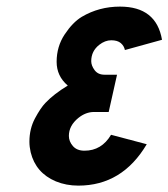

<svg xmlns="http://www.w3.org/2000/svg" viewBox="-20 -562 523 596"><path d="M435.5 -114.3Q359.4 14.2 223.1 14.2Q185.5 14.2 153.3 1Q90.8 -25.4 75.2 -89.4Q71.3 -106.4 71.3 -122.1Q71.3 -162.1 88.6 -194.6Q106 -227.1 121.1 -242.7Q147.5 -270.5 190.4 -296.4Q155.8 -325.7 155.8 -370.1Q155.8 -417.5 180.7 -455.1Q205.6 -492.7 233.9 -509.8Q287.6 -541.5 352.5 -541.5Q465.3 -541.5 482.9 -438.5L367.7 -406.7Q365.2 -419.4 355 -428.2Q344.7 -437 325.4 -437Q306.2 -437 288.1 -422.9Q263.2 -403.3 263.2 -372.1Q263.2 -358.4 273.7 -344.2Q284.2 -330.1 304.2 -330.1H343.3L317.4 -214.4H272Q246.1 -214.4 223.1 -195.8Q193.8 -171.9 193.8 -140.1Q193.8 -123 206.3 -108.6Q218.8 -94.2 242.2 -94.2Q295.4 -94.2 324.7 -143.6Z"/></svg>

Font: Tuffy
Style: BoldItalic
Weight: 700
Italic angle: -12°
Designer: Thatcher Ulrich, Karoly Barta, Michael Everson
Version: Version 001.271